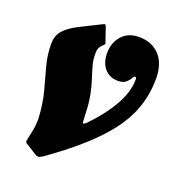

<svg xmlns="http://www.w3.org/2000/svg" viewBox="-108 -627 667 734"><g transform="rotate(20 225.0 -259.5)"><path d="M315 -354.5Q281 -354.5 260.2 -378.8Q239.5 -403 240.5 -445Q241.5 -484 266.2 -512Q291 -540 336 -540Q387 -540 418.5 -507Q450 -474 450 -411.5Q450 -337 421.8 -271Q393.5 -205 328.2 -137Q263 -69 151 11Q140.5 18.5 132.8 21.2Q125 24 114.5 17L72 -9.5Q66 -13 65.8 -16.2Q65.5 -19.5 67.5 -29.5Q71.5 -46.5 75.8 -69Q80 -91.5 79.5 -116Q76.5 -175 63.8 -222.2Q51 -269.5 39.2 -312.5Q27.5 -355.5 27.5 -401.5Q27.5 -434.5 46.5 -455.8Q65.5 -477 101 -495.2Q136.5 -513.5 185.5 -537.5Q193.5 -541.5 195.8 -541.2Q198 -541 201.5 -532.5L218.5 -482.5Q222 -474.5 222.2 -471.5Q222.5 -468.5 217 -464Q210.5 -459 204.8 -450.2Q199 -441.5 199 -425.5Q198.5 -400 204.5 -377.8Q210.5 -355.5 219 -330Q227.5 -304.5 234.5 -270.8Q241.5 -237 242.5 -189Q243.5 -180 243.5 -172.5Q243.5 -165 244.5 -160Q246.5 -151 258.5 -163Q312.5 -218 345.2 -274.8Q378 -331.5 378 -383.5Q378 -392 372.5 -392Q368 -392 363 -382.8Q358 -373.5 347.2 -364Q336.5 -354.5 315 -354.5Z"/></g></svg>

Font: Besley* Condensed Heavy
Style: Italic
Weight: 800
Width: 3
Italic angle: -13°
Designer: Owen Earl
Foundry: indestructible type*
Version: Version 3.000; ttfautohint (v1.8.3)